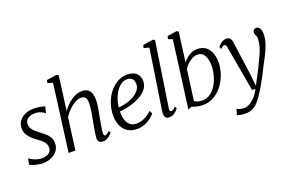

<svg xmlns="http://www.w3.org/2000/svg" viewBox="-122 -1296 3081 2023"><g transform="rotate(-20 1418.0 -285.0)"><path d="M365 -476.5H361Q351 -487.5 320 -501.2Q289 -515 252 -515Q221.5 -515 197.5 -506.2Q173.5 -497.5 159 -480.2Q144.5 -463 142.5 -436.5Q141 -408 153.8 -385.2Q166.5 -362.5 187.2 -344.2Q208 -326 229 -310.5Q253.5 -292 280.5 -270Q307.5 -248 326.8 -218.5Q346 -189 346 -148Q346 -110.5 330.5 -81Q315 -51.5 288 -31.5Q261 -11.5 226.5 -0.8Q192 10 153.5 10Q132 10 102 4.2Q72 -1.5 46 -10.2Q20 -19 10.5 -28.5L24.5 -91.5H27.5Q39.5 -80.5 62.5 -69.2Q85.5 -58 111.2 -50.5Q137 -43 157 -43Q184.5 -43 210.8 -50Q237 -57 254 -75.5Q271 -94 271 -127Q271 -156 255.5 -178.5Q240 -201 217.5 -218.8Q195 -236.5 174 -251Q155 -264 130 -286.8Q105 -309.5 86.5 -340.8Q68 -372 68 -412Q68 -459.5 93.8 -494Q119.5 -528.5 162.2 -547Q205 -565.5 255.5 -565.5Q281.5 -565.5 306.8 -562.2Q332 -559 351.8 -554.2Q371.5 -549.5 380.5 -545.5Z M828 10Q810 10 797.5 4Q785 -2 778.8 -14.8Q772.5 -27.5 773 -48.5Q774 -65 776.8 -86.5Q779.5 -108 783.8 -131.5Q788 -155 792.2 -178.5Q796.5 -202 800 -223Q804 -245 808.8 -269.5Q813.5 -294 817.8 -319.8Q822 -345.5 824.8 -370.5Q827.5 -395.5 827.5 -417.5Q827.5 -450.5 820.2 -468.8Q813 -487 799 -494.8Q785 -502.5 763 -502.5Q740 -502.5 714 -491Q688 -479.5 661.2 -459Q634.5 -438.5 610.5 -412Q586.5 -385.5 568 -356.5L521 0H445L543.5 -751L486.5 -767.5L492.5 -800L607 -817L627 -805L576 -421Q596 -449.5 621.2 -475.8Q646.5 -502 675 -522Q703.5 -542 734.2 -553.8Q765 -565.5 796.5 -565.5Q831 -565.5 856 -552Q881 -538.5 894.2 -507.2Q907.5 -476 907.5 -422.5Q907.5 -399.5 903.2 -368.8Q899 -338 893 -305.8Q887 -273.5 882 -246Q878.5 -227 874.5 -205Q870.5 -183 866.5 -160.5Q862.5 -138 859.5 -116.8Q856.5 -95.5 855 -77.5Q854.5 -60.5 858.2 -51.5Q862 -42.5 870 -42.5Q881 -42.5 892.8 -50Q904.5 -57.5 922 -73L934 -50.5Q930 -44 915.2 -29.5Q900.5 -15 878 -2.5Q855.5 10 828 10Z M1415.5 -91.5Q1401.5 -71.5 1372 -47.8Q1342.5 -24 1301.5 -7Q1260.5 10 1212.5 10Q1160 10 1122.8 -8.8Q1085.5 -27.5 1062.5 -59.5Q1039.5 -91.5 1029.2 -131Q1019 -170.5 1020 -211.5Q1021.5 -281.5 1043.5 -345Q1065.5 -408.5 1104.2 -458Q1143 -507.5 1194.2 -536.5Q1245.5 -565.5 1306 -565.5Q1352.5 -565.5 1382.8 -549.8Q1413 -534 1428 -506.5Q1443 -479 1443 -444.5Q1443 -398.5 1418.2 -363.2Q1393.5 -328 1353.5 -302.8Q1313.5 -277.5 1267.2 -261Q1221 -244.5 1177.5 -236Q1134 -227.5 1103 -227Q1100.5 -198 1105.5 -166.2Q1110.5 -134.5 1124.2 -107Q1138 -79.5 1162.5 -62.5Q1187 -45.5 1224.5 -45.5Q1252 -45.5 1281.5 -54Q1311 -62.5 1340.8 -80Q1370.5 -97.5 1397 -124.5ZM1288.5 -519.5Q1248 -519.5 1215.8 -495.8Q1183.5 -472 1160.2 -434.5Q1137 -397 1123 -353.8Q1109 -310.5 1105 -270.5Q1138 -272 1173.8 -279.8Q1209.5 -287.5 1243.2 -301.8Q1277 -316 1304.2 -336Q1331.5 -356 1347.8 -381.8Q1364 -407.5 1364 -438.5Q1364 -478.5 1343.8 -499Q1323.5 -519.5 1288.5 -519.5Z M1597 -78Q1594.5 -61 1599.2 -52.2Q1604 -43.5 1611 -43.5Q1621 -43.5 1633.5 -50.5Q1646 -57.5 1664 -76.5L1676.5 -55Q1672.5 -47.5 1658.8 -32Q1645 -16.5 1623 -3.2Q1601 10 1571.5 10Q1554.5 10 1542.8 4Q1531 -2 1525 -15.5Q1519 -29 1519.5 -50.5Q1519.5 -54 1520 -60Q1520.5 -66 1521.2 -72.8Q1522 -79.5 1522.5 -84.5L1624.5 -752L1565 -768.5L1573 -800.5L1689 -818L1707.5 -806Z M1928.5 -473Q1944 -496 1968.5 -517.2Q1993 -538.5 2024 -552Q2055 -565.5 2091 -565.5Q2147 -565.5 2183.8 -538.5Q2220.5 -511.5 2238.5 -464.2Q2256.5 -417 2256.5 -355Q2256.5 -309 2243.2 -258.5Q2230 -208 2204.2 -160.2Q2178.5 -112.5 2140.8 -74Q2103 -35.5 2054.5 -12.8Q2006 10 1946.5 10Q1915 10 1881.5 2Q1848 -6 1827 -15.5L1787 2.5L1886.5 -751L1839 -768.5L1846.5 -801L1952 -817L1972 -805ZM1872.5 -62.5Q1889 -49 1911.5 -43.2Q1934 -37.5 1957 -37.5Q2001.5 -37.5 2036.5 -57.5Q2071.5 -77.5 2097.5 -111Q2123.5 -144.5 2140.8 -185.5Q2158 -226.5 2166.5 -269.8Q2175 -313 2175 -351Q2175 -425.5 2149.2 -467.2Q2123.5 -509 2076 -509Q2040.5 -509 2009.2 -492Q1978 -475 1954.5 -450.8Q1931 -426.5 1918.5 -405Z M2398 -472.5Q2394.5 -493 2388.5 -499.8Q2382.5 -506.5 2374 -506.5Q2364 -506.5 2354.2 -500Q2344.5 -493.5 2331 -480L2319 -505Q2323 -511.5 2337 -525.5Q2351 -539.5 2371.2 -551.8Q2391.5 -564 2414.5 -564Q2437 -564 2449.2 -555.5Q2461.5 -547 2467.2 -532Q2473 -517 2475.5 -497Q2482 -450.5 2488.5 -404Q2495 -357.5 2501.2 -311Q2507.5 -264.5 2514 -218Q2520.5 -171.5 2527 -125L2541 10.5L2620.5 -141.5Q2641 -184 2660.5 -223.2Q2680 -262.5 2696 -300.2Q2712 -338 2721.5 -375.8Q2731 -413.5 2731 -453.5Q2731 -468.5 2726.2 -479.5Q2721.5 -490.5 2717 -500.2Q2712.5 -510 2712.5 -521.5Q2712.5 -543 2723.8 -553Q2735 -563 2751 -563Q2768 -563 2780 -552.8Q2792 -542.5 2798.5 -523Q2805 -503.5 2805 -475.5Q2805 -422 2784.8 -363.8Q2764.5 -305.5 2736 -250.5Q2707.5 -195.5 2683 -150Q2661 -104.5 2640.2 -64.5Q2619.5 -24.5 2600 9.2Q2580.5 43 2563.2 70.5Q2546 98 2531.2 119.5Q2516.5 141 2504 156.5Q2490.5 177 2468.5 198Q2446.5 219 2414.5 233.2Q2382.5 247.5 2338 247.5Q2316.5 247.5 2289.2 243.2Q2262 239 2247 231.5L2266 167.5Q2274 172 2294.2 180Q2314.5 188 2348.5 188Q2374 188 2404.2 173.2Q2434.5 158.5 2466 125.8Q2497.5 93 2525.5 38.5H2488Z"/></g></svg>

Font: Merriweather 24pt Light
Style: Italic
Weight: 300
Italic angle: -7.8°
Version: Version 2.101